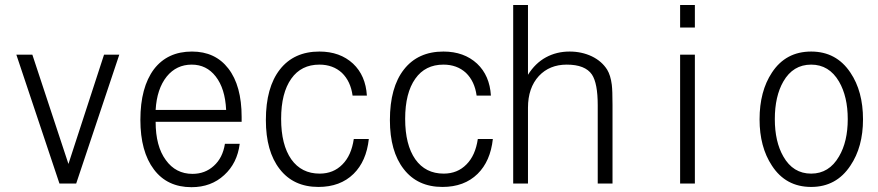

<svg xmlns="http://www.w3.org/2000/svg" viewBox="-20 -739 3540 774"><path d="M219.7 1H287.1L460.9 -518.6H399.4L255.9 -78.1L110.4 -518.6H45.9Z M607.4 -295.9Q612.3 -380.9 652.3 -430.7Q691.4 -478.5 752.9 -478.5Q812.5 -478.5 849.6 -430.7Q887.7 -381.8 891.6 -295.9ZM607.4 -248H954.1V-267.6Q954.1 -393.6 900.4 -462.9Q847.7 -531.2 753.9 -531.2Q655.3 -531.2 600.6 -460Q545.9 -386.7 545.9 -255.9Q545.9 -127.9 600.6 -55.7Q654.3 15.6 752 15.6Q831.1 15.6 883.8 -33.2Q936.5 -81.1 946.3 -159.2H886.7Q877.9 -102.5 841.8 -70.3Q806.6 -38.1 755.9 -38.1Q688.5 -38.1 648.4 -93.8Q607.4 -149.4 607.4 -248Z M1406.2 -178.7Q1396.5 -112.3 1360.4 -76.2Q1324.2 -39.1 1268.6 -39.1Q1195.3 -39.1 1154.3 -96.7Q1113.3 -155.3 1113.3 -259.8Q1113.3 -364.3 1154.3 -421.9Q1194.3 -478.5 1267.6 -478.5Q1322.3 -478.5 1358.4 -445.3Q1393.6 -411.1 1401.4 -353.5H1459Q1454.1 -434.6 1403.3 -482.4Q1350.6 -531.2 1267.6 -531.2Q1165 -531.2 1108.4 -459Q1051.8 -386.7 1051.8 -254.9Q1051.8 -128.9 1107.4 -57.6Q1163.1 14.6 1263.7 14.6Q1351.6 14.6 1405.3 -38.1Q1457 -88.9 1466.8 -178.7Z M1906.2 -178.7Q1896.5 -112.3 1860.4 -76.2Q1824.2 -39.1 1768.6 -39.1Q1695.3 -39.1 1654.3 -96.7Q1613.3 -155.3 1613.3 -259.8Q1613.3 -364.3 1654.3 -421.9Q1694.3 -478.5 1767.6 -478.5Q1822.3 -478.5 1858.4 -445.3Q1893.6 -411.1 1901.4 -353.5H1959Q1954.1 -434.6 1903.3 -482.4Q1850.6 -531.2 1767.6 -531.2Q1665 -531.2 1608.4 -459Q1551.8 -386.7 1551.8 -254.9Q1551.8 -128.9 1607.4 -57.6Q1663.1 14.6 1763.7 14.6Q1851.6 14.6 1905.3 -38.1Q1957 -88.9 1966.8 -178.7Z M2048.8 1H2108.4V-304.7Q2108.4 -384.8 2152.3 -432.6Q2195.3 -478.5 2264.6 -478.5Q2338.9 -478.5 2366.2 -438.5Q2389.6 -403.3 2389.6 -314.5V1H2449.2V-315.4Q2449.2 -374 2446.3 -397.5Q2441.4 -435.5 2427.7 -458Q2406.2 -492.2 2366.2 -511.7Q2325.2 -531.2 2276.4 -531.2Q2223.6 -531.2 2180.7 -507.8Q2137.7 -484.4 2108.4 -437.5V-718.8H2048.8Z M2721.7 1H2781.2V-518.6H2721.7ZM2721.7 -627.9H2781.2V-718.8H2721.7Z M3250 -531.2Q3147.5 -531.2 3091.8 -446.3Q3042 -371.1 3042 -257.8Q3042 -146.5 3091.8 -71.3Q3147.5 14.6 3250 14.6Q3351.6 14.6 3408.2 -71.3Q3459 -146.5 3459 -257.8Q3459 -371.1 3408.2 -446.3Q3351.6 -531.2 3250 -531.2ZM3250 -478.5Q3322.3 -478.5 3362.3 -410.2Q3397.5 -349.6 3397.5 -258.8Q3397.5 -168 3362.3 -108.4Q3322.3 -39.1 3250 -39.1Q3176.8 -39.1 3137.7 -108.4Q3103.5 -168 3103.5 -258.8Q3103.5 -350.6 3137.7 -410.2Q3176.8 -478.5 3250 -478.5Z"/></svg>

Font: DotumChe
Style: Regular
Weight: 400
Monospace: yes
Version: Version 2.21